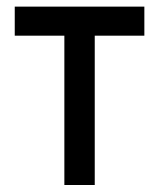

<svg xmlns="http://www.w3.org/2000/svg" viewBox="-20 -542 468 565"><path d="M404.8 -522.5V-437H258.8V2.4H169.4V-437H23.4V-522.5Z"/></svg>

Font: Proletarsk
Style: Regular
Weight: 400
Designer: Peter Wiegel, original typeface by Carl Albert Fahrenwaldt 1901
Foundry: Peter Wiegel
Version: Version 1.000 2010 initial release